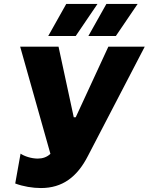

<svg xmlns="http://www.w3.org/2000/svg" viewBox="-20 -936 752 971"><path d="M187 15C295 15 370 -40 425 -148L712 -700H528L363 -343H353L276 -700H82L235 -158C217 -141 195 -134 171 -134C138 -134 103 -146 84 -159L57 -8C97 7 145 15 187 15ZM363 -754 473 -916H315L224 -754ZM566 -754 676 -916H518L427 -754Z"/></svg>

Font: Fixel Display 20240404 ExBold
Style: Italic
Weight: 800
Italic angle: -10°
Designer: AlfaBravo + MacPaw
Foundry: Kyrylo Tkachov, Marchela Mozhyna, Serhii Makarenko, Maria Weinstein, Zakhar Kryvoshyya
Version: Version 1.211;Glyphs 3.2 (3225)